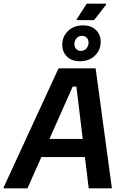

<svg xmlns="http://www.w3.org/2000/svg" viewBox="-53 -1020 676 1040"><path d="M-33.3 0V-5L264.2 -650H465L552.5 -5V0H427.5L360.8 -550.8H340.8L95.8 0ZM149.2 -169.2 193.3 -267.5H410.8L421.7 -169.2ZM362.5 -910.8V-915.8L416.7 -1000H521.7V-995L456.7 -910.8ZM380 -688.3Q335 -688.3 309.6 -713.8Q284.2 -739.2 284.2 -776.7Q284.2 -821.7 315.4 -852.1Q346.7 -882.5 396.7 -882.5Q441.7 -882.5 467.1 -857.1Q492.5 -831.7 492.5 -794.2Q492.5 -749.2 461.2 -718.8Q430 -688.3 380 -688.3ZM385 -744.2Q403.3 -744.2 415 -757.5Q426.7 -770.8 426.7 -789.2Q426.7 -805 417.1 -815.4Q407.5 -825.8 391.7 -825.8Q373.3 -825.8 361.7 -812.9Q350 -800 350 -781.7Q350 -765.8 359.6 -755Q369.2 -744.2 385 -744.2Z"/></svg>

Font: Familjen Grotesk SemiBold
Style: Italic
Weight: 600
Italic angle: -9.46201°
Designer: Anders Wikstroem, Jonas Baeckman, Matilda Gysing, Kristian Moeller
Foundry: Familjen STHLM AB
Version: Version 2.002